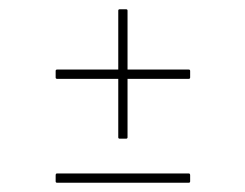

<svg xmlns="http://www.w3.org/2000/svg" viewBox="-20 -484 529 414"><path d="M238 -185Q235 -185 235 -188V-314H103Q100 -314 100 -317V-331Q100 -334 103 -334H235V-461Q235 -464 238 -464H252Q255 -464 255 -461V-334H387Q390 -334 390 -331V-317Q390 -314 387 -314H255V-188Q255 -185 252 -185ZM103 -90Q100 -90 100 -93V-106Q100 -110 103 -110H387Q390 -110 390 -106V-93Q390 -90 387 -90Z"/></svg>

Font: Sofia Sans Condensed Thin
Style: Regular
Weight: 250
Version: Version 4.100